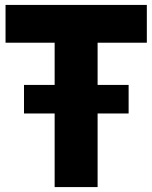

<svg xmlns="http://www.w3.org/2000/svg" viewBox="-20 -760 618 780"><path d="M576.5 -586.5H376.5V-415H502.5V-299H376.5V0H202V-299H77.5V-415H202V-586.5H2.5V-740H576.5Z"/></svg>

Font: Encode Sans Condensed ExtraBold
Style: Regular
Weight: 800
Width: 3
Designer: Multiple Designers
Foundry: Impallari Type
Version: Version 2.000